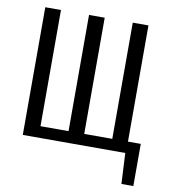

<svg xmlns="http://www.w3.org/2000/svg" viewBox="-81 -647 758 856"><g transform="rotate(10 298.0 -219.5)"><path d="M526 139 519 0H55V-578H126V-52H253V-578H324V-52H451V-578H522V-52H580V139Z"/></g></svg>

Font: Oswald Light
Style: Regular
Weight: 300
Designer: Vernon Adams
Foundry: Vernon Adams
Version: Version 4.103;gftools[0.9.33.dev8+g029e19f]